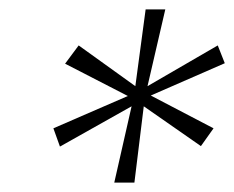

<svg xmlns="http://www.w3.org/2000/svg" viewBox="-20 -747 500 410"><path d="M224 -357 261 -520 108 -434 94 -473 253 -542 119 -611 148 -650 269 -563 291 -727H333L295 -563L445 -650L460 -612L302 -543L436 -473L409 -435L287 -520L267 -357Z"/></svg>

Font: DM Sans 28pt ExtraLight
Style: Italic
Weight: 250
Italic angle: -10°
Version: Version 4.004;gftools[0.9.30]